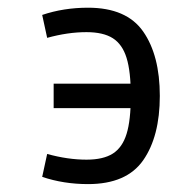

<svg xmlns="http://www.w3.org/2000/svg" viewBox="-20 -464 478 491"><path d="M117.2 -250V-187.5H351.6V-250ZM201.2 -381.8Q244.1 -381.8 268.6 -366.2Q293 -350.6 303.7 -315.9Q314.5 -281.2 314.5 -218.8Q314.5 -156.2 303.7 -121.6Q293 -86.9 268.6 -71.3Q244.1 -55.7 201.2 -55.7Q153.3 -55.7 100.6 -70.3L87.9 -11.7Q142.6 6.8 205.1 6.8Q303.7 6.8 346.2 -54.2Q388.7 -115.2 388.7 -218.8Q388.7 -322.3 346.2 -383.3Q303.7 -444.3 205.1 -444.3Q142.6 -444.3 87.9 -425.8L100.6 -367.2Q153.3 -381.8 201.2 -381.8Z"/></svg>

Font: Sudo Var
Style: Regular
Weight: 400
Monospace: yes
Designer: Jens Kutilek
Foundry: Jens Kutilek
Version: Version 0.065;FEAKit 1.0